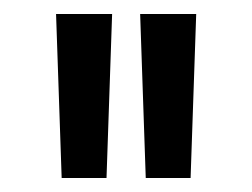

<svg xmlns="http://www.w3.org/2000/svg" viewBox="-20 -736 360 274"><path d="M68 -482 60 -716H140L132 -482ZM188 -482 180 -716H260L252 -482Z"/></svg>

Font: Figtree
Style: Regular
Weight: 400
Designer: Erik Kennedy
Foundry: Erik Kennedy
Version: Version 2.002